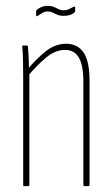

<svg xmlns="http://www.w3.org/2000/svg" viewBox="-20 -634 383 654"><path d="M267 0Q264 0 264 -4V-355Q264 -412 248.5 -438Q233 -464 202 -464Q168 -464 136.5 -437.5Q105 -411 75 -375V-399Q106 -436 137.5 -460.5Q169 -485 205 -485Q244 -485 264.5 -455.5Q285 -426 285 -358V-4Q285 0 281 0ZM62 0Q59 0 59 -4V-368Q59 -395 58.5 -423Q58 -451 56 -475Q55 -479 59 -479H71Q75 -479 75 -475Q77 -456 78 -427Q79 -398 79 -383L80 -382V-4Q80 0 76 0ZM196 -580Q184 -580 175 -584Q166 -588 158.5 -591.5Q151 -595 142 -595Q132 -595 123.5 -589.5Q115 -584 107 -579Q103 -578 103 -582V-595Q103 -598 105 -600Q111 -606 121 -610Q131 -614 143 -614Q155 -614 163.5 -610.5Q172 -607 179.5 -603Q187 -599 196 -599Q207 -599 215 -603Q223 -607 231 -611Q236 -613 236 -609V-598Q236 -594 234 -592Q227 -585 217 -582.5Q207 -580 196 -580Z"/></svg>

Font: Sofia Sans Extra Condensed Thin
Style: Regular
Weight: 250
Version: Version 4.100